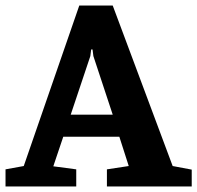

<svg xmlns="http://www.w3.org/2000/svg" viewBox="-28 -675 714 695"><path d="M-8 -62 58 -74 259 -655H380L597 -74L666 -61V0H359V-62L438 -74L430 -99L404 -180H201L172 -94L165 -73L248 -62V0H-8ZM380 -260 310 -472 307 -496H302L299 -472L228 -260Z"/></svg>

Font: Faustina VF Beta
Style: Regular
Weight: 400
Designer: Alfonso Garcia
Foundry: Omnibus-Type
Version: Version 1.006